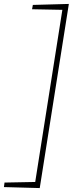

<svg xmlns="http://www.w3.org/2000/svg" viewBox="-32 -860 370 976"><path d="M318 -840 170 96 -12 91 -9 68 147 65 285 -810 131 -813 135 -835Z"/></svg>

Font: Bitter ExtraLight
Style: Italic
Weight: 200
Italic angle: -9°
Designer: Sol Matas, and Bitter project Authors
Foundry: Sol Matas
Version: Version 2.001